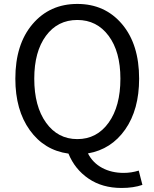

<svg xmlns="http://www.w3.org/2000/svg" viewBox="-20 -767 781 971"><path d="M153.3 -369.1Q153.3 -229.5 212.9 -146.5Q272.5 -63.5 371.1 -63.5Q469.7 -63.5 529.3 -146.5Q588.9 -229.5 588.9 -369.1Q588.9 -505.9 529.3 -585.9Q469.7 -666 371.1 -666Q271.5 -666 212.4 -585.9Q153.3 -505.9 153.3 -369.1ZM681.6 95.7 700.2 168Q655.3 183.6 594.7 183.6Q497.1 183.6 427.7 136.2Q358.4 88.9 326.2 9.8Q204.1 -6.8 130.9 -108.4Q57.6 -210 57.6 -369.1Q57.6 -543 144.5 -645Q231.4 -747.1 371.1 -747.1Q510.7 -747.1 597.2 -645Q683.6 -543 683.6 -369.1Q683.6 -212.9 613.3 -112.3Q543 -11.7 424.8 8.8Q449.2 56.6 496.6 82Q543.9 107.4 605.5 107.4Q644.5 107.4 681.6 95.7Z"/></svg>

Font: Gen Shin Gothic Regular
Style: Regular
Weight: 400
Designer: [Source Han Sans]
Ryoko NISHIZUKA  (kana & ideographs); Paul D. Hunt (Latin, Greek & Cyrillic); Wenlong ZHANG  (bopomofo
Version: Version 1.002.20150607